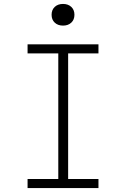

<svg xmlns="http://www.w3.org/2000/svg" viewBox="-20 -955 640 975"><path d="M120 0V-46H276V-684H120V-730H480V-684H326V-46H480V0ZM300 -825Q274 -825 258 -840Q242 -855 242 -880Q242 -905 258 -920Q274 -935 300 -935Q326 -935 342 -920Q358 -905 358 -880Q358 -855 342 -840Q326 -825 300 -825Z"/></svg>

Font: NKDuy Mono Thin
Style: Regular
Weight: 100
Monospace: yes
Designer: NKDuy
Foundry: NKDuy
Version: Version 2.251; ttfautohint (v1.8.4.7-5d5b)